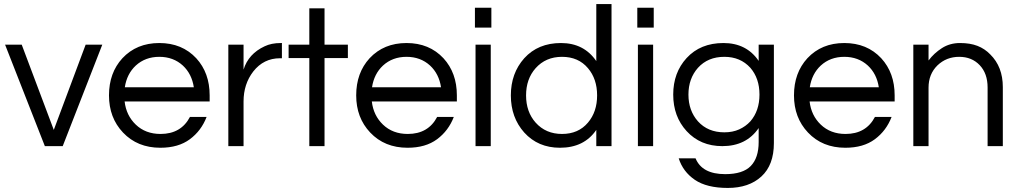

<svg xmlns="http://www.w3.org/2000/svg" viewBox="-20 -720 5021 946"><path d="M484 -500 289 0H201L5 -500H87L245 -80L402 -500Z M771 -60Q872 -60 916 -144H998Q972 -76 915.5 -34Q859 8 770 8Q657 8 586 -67Q517 -140 517 -250Q517 -361 583 -433Q653 -508 765 -508Q877 -508 947 -433Q1013 -361 1013 -250V-220H594Q602 -151 649 -106Q697 -60 771 -60ZM765 -440Q696 -440 649 -397Q605 -356 595 -290H935Q925 -356 881 -397Q834 -440 765 -440Z M1369 -508V-433H1360Q1279 -433 1228 -368Q1180 -306 1180 -220V0H1105V-500H1180V-377Q1204 -455 1284 -492Q1317 -508 1364 -508Z M1504 0V-434H1402V-500H1504V-679H1579V-500H1694V-434H1579V0Z M1989 -60Q2090 -60 2134 -144H2216Q2190 -76 2133.5 -34Q2077 8 1988 8Q1875 8 1804 -67Q1735 -140 1735 -250Q1735 -361 1801 -433Q1871 -508 1983 -508Q2095 -508 2165 -433Q2231 -361 2231 -250V-220H1812Q1820 -151 1867 -106Q1915 -60 1989 -60ZM1983 -440Q1914 -440 1867 -397Q1823 -356 1813 -290H2153Q2143 -356 2099 -397Q2052 -440 1983 -440Z M2323 -500H2398V0H2323ZM2401 -682V-584H2320V-682Z M2918 -80Q2858 8 2739 8Q2631 8 2563 -67Q2497 -141 2497 -250Q2497 -359 2563 -433Q2631 -508 2744 -508Q2857 -508 2918 -419V-700H2993V0H2918ZM2749 -60Q2830 -60 2877 -116Q2922 -169 2922 -250Q2922 -331 2877 -384Q2830 -440 2749 -440Q2669 -440 2619 -384Q2572 -331 2572 -250Q2572 -169 2619 -116Q2669 -60 2749 -60Z M3123 -500H3198V0H3123ZM3201 -682V-584H3120V-682Z M3718 -420V-500H3793V-15Q3793 93 3731.5 149.5Q3670 206 3566 206Q3462 206 3403.5 166Q3345 126 3324 60H3407Q3439 138 3553 138Q3640 138 3679 98Q3718 58 3718 -20V-89Q3657 0 3539 0Q3431 0 3363 -74Q3297 -146 3297 -254Q3297 -362 3363 -434Q3431 -508 3544.5 -508Q3658 -508 3718 -420ZM3549 -68Q3590 -68 3622 -82.5Q3654 -97 3677 -122Q3722 -174 3722 -254Q3722 -334 3677 -386Q3628 -440 3549 -440Q3468 -440 3419 -386Q3372 -333 3372 -254Q3372 -175 3419 -122Q3468 -68 3549 -68Z M4146 -60Q4247 -60 4291 -144H4373Q4347 -76 4290.5 -34Q4234 8 4145 8Q4032 8 3961 -67Q3892 -140 3892 -250Q3892 -361 3958 -433Q4028 -508 4140 -508Q4252 -508 4322 -433Q4388 -361 4388 -250V-220H3969Q3977 -151 4024 -106Q4072 -60 4146 -60ZM4140 -440Q4071 -440 4024 -397Q3980 -356 3970 -290H4310Q4300 -356 4256 -397Q4209 -440 4140 -440Z M4555 -500V-422Q4582 -458 4621 -483Q4660 -508 4710 -508Q4760 -508 4796 -494Q4832 -480 4859 -452Q4921 -391 4921 -291V0H4846V-289Q4846 -358 4807 -399Q4768 -440 4706 -440Q4643 -440 4599 -398Q4555 -355 4555 -288V0H4480V-500Z"/></svg>

Font: Questrial
Style: Regular
Weight: 400
Designer: Joe Prince
Foundry: Joe Prince
Version: Version 1.002